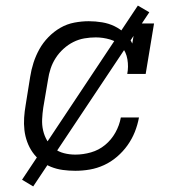

<svg xmlns="http://www.w3.org/2000/svg" viewBox="-20 -604 640 688"><path d="M250 8Q227 8 205 5Q183 2 163 -6Q143 -14 126 -27.5Q109 -41 97 -58Q85 -75 77.5 -95.5Q70 -116 67.5 -138Q65 -160 66.5 -182.5Q68 -205 72 -228L88 -328Q92 -354 100 -379Q108 -404 121 -427.5Q134 -451 153.5 -471Q173 -491 196.5 -504.5Q220 -518 246.5 -523Q273 -528 298 -528Q322 -528 346 -524Q370 -520 390.5 -510Q411 -500 428 -484Q445 -468 454 -448L466 -520H532L502 -339H436Q441 -365 436.5 -391.5Q432 -418 416 -436.5Q400 -455 374.5 -462.5Q349 -470 323 -470Q303 -470 282.5 -466.5Q262 -463 243 -453.5Q224 -444 207.5 -429Q191 -414 179.5 -396Q168 -378 161.5 -358.5Q155 -339 152 -318L135 -218Q132 -198 131 -177Q130 -156 134.5 -136.5Q139 -117 149 -100Q159 -83 174.5 -71.5Q190 -60 209.5 -55Q229 -50 250 -50Q278 -50 306 -58Q334 -66 356.5 -84.5Q379 -103 393.5 -129Q408 -155 413 -183H478Q473 -156 463 -131Q453 -106 437 -83.5Q421 -61 399.5 -42.5Q378 -24 353 -12.5Q328 -1 302 3.5Q276 8 250 8ZM99 64 59 40 474 -584 515 -560Z"/></svg>

Font: Iosevka Etoile Light Oblique
Style: Regular
Weight: 300
Italic angle: -9°
Designer: Belleve Invis
Foundry: Belleve Invis
Version: Version 15.5.2; ttfautohint (v1.8.4)